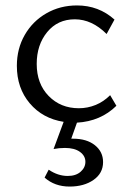

<svg xmlns="http://www.w3.org/2000/svg" viewBox="-20 -443 477 706"><path d="M263 -423Q343 -423 401 -371L372 -318Q318 -372 255 -372Q192 -372 153.5 -325Q115 -278 115 -208Q115 -135 159 -90Q203 -45 270 -45Q302 -45 331.5 -57Q361 -69 385 -93L408 -54Q350 3 263 8L242 67H249Q299 67 329 91Q359 115 359 153Q359 194 324 218.5Q289 243 236 243Q181 243 144 210L159 181Q193 204 229 204Q259 204 276.5 188.5Q294 173 294 152Q294 130 274 115.5Q254 101 219 101Q197 101 177 105L214 5Q137 -7 89.5 -63Q42 -119 42 -201Q42 -264 71 -314.5Q100 -365 150.5 -394Q201 -423 263 -423Z"/></svg>

Font: LXGW Bright GB
Style: Regular
Weight: 400
Designer: Christian Thalmann (Catharsis Fonts)
Foundry: LXGW / Christian Thalmann (Catharsis Fonts) / Fontworks Inc.
Version: Version 5.510